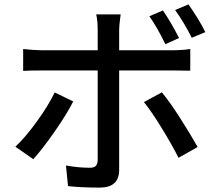

<svg xmlns="http://www.w3.org/2000/svg" viewBox="-20 -811 996 878"><path d="M171.9 -488.8Q111.8 -488.8 85.9 -486.8V-586.9Q139.6 -581.1 171.4 -581.1H426.8V-669.9Q426.8 -716.8 419.9 -745.1H531.7Q524.9 -697.3 524.9 -668.9V-581.1H765.1Q813 -581.1 850.1 -586.9V-487.8Q822.3 -488.8 766.1 -488.8H524.9V-34.2Q524.9 46.9 436 46.9Q351.1 46.9 291 40L281.7 -54.2Q339.4 -43.9 391.1 -43.9Q409.7 -43.9 417.7 -52Q425.8 -60.1 426.8 -78.6V-488.8ZM50.3 -140.1Q96.7 -183.6 148.9 -255.9Q201.2 -328.1 230 -388.2L314.9 -347.2Q284.7 -287.6 229.2 -208.3Q173.8 -128.9 132.3 -83ZM796.4 -89.4Q765.6 -150.4 719.2 -225.8Q672.9 -301.3 638.2 -344.2L720.2 -388.7Q754.9 -347.2 802 -273.7Q849.1 -200.2 883.8 -138.7ZM736.3 -608.9Q699.2 -685.1 663.1 -736.8L725.1 -763.2Q762.2 -709 798.8 -637.2ZM780.8 -765.1 841.8 -791Q892.6 -718.3 918.9 -664.1L856.9 -638.2Q821.8 -708.5 780.8 -765.1Z"/></svg>

Font: Karasuma Gothic
Style: Regular
Weight: 500
Designer: Rasmus Andersson / Ryoko Nishizuka
Foundry: Genbu
Version: Version 1.00